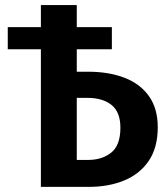

<svg xmlns="http://www.w3.org/2000/svg" viewBox="-20 -729 655 749"><path d="M139.5 0V-536.9H10.3V-623.1H139.5V-709.2H279.5V-623.1H416.4V-536.9H279.5V-449.2H324.1Q405.1 -449.2 466.4 -425.4Q527.7 -401.5 561.5 -353.3Q595.4 -305.1 595.4 -232.8Q595.4 -153.3 560.5 -101.8Q525.6 -50.3 464.9 -25.1Q404.1 0 326.2 0ZM279.5 -105.1H323.6Q377.9 -105.1 413.8 -133.6Q449.7 -162.1 449.7 -230.8Q449.7 -291.8 415.1 -319.5Q380.5 -347.2 321 -347.2H279.5Z"/></svg>

Font: Fira Code SemiBold
Style: Regular
Weight: 600
Designer: Carrois Corporate, Edenspiekermann AG, Nikita Prokopov
Foundry: Carrois Corporate, Edenspiekermann AG, Nikita Prokopov
Version: Version 6.002